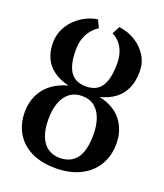

<svg xmlns="http://www.w3.org/2000/svg" viewBox="-150 -918 883 1031"><g transform="rotate(20 291.5 -403.0)"><path d="M289 11Q207 11 149.5 -17.5Q92 -46 61.5 -97.5Q31 -149 31 -217Q31 -270.5 51.2 -313.2Q71.5 -356 110 -385.8Q148.5 -415.5 203.5 -430Q153 -441.5 117.5 -466.8Q82 -492 64 -530Q46 -568 46 -618Q46 -657.5 61 -691.5Q76 -725.5 102.2 -752.2Q128.5 -779 161.5 -796Q194.5 -813 230.5 -818.5L251.5 -774.5Q238 -767 224.5 -754Q211 -741 199.5 -722.2Q188 -703.5 181.2 -679Q174.5 -654.5 174.5 -623.5Q174.5 -538.5 203.2 -498Q232 -457.5 292 -457.5Q332.5 -457.5 358.2 -476Q384 -494.5 396.2 -533Q408.5 -571.5 408.5 -629Q408.5 -668 397.8 -697Q387 -726 369.2 -745.2Q351.5 -764.5 329.5 -774.5L352.5 -818.5Q404 -812 445.8 -786.2Q487.5 -760.5 512.2 -720.8Q537 -681 537 -631Q537 -574 518.2 -533.2Q499.5 -492.5 464.5 -467Q429.5 -441.5 381 -429.5Q466.5 -411 509.2 -356Q552 -301 552 -224.5Q552 -152.5 519.2 -99.5Q486.5 -46.5 427.2 -17.8Q368 11 289 11ZM291.5 -48.5Q330.5 -48.5 359.5 -66.5Q388.5 -84.5 404 -124Q419.5 -163.5 419.5 -227.5Q419.5 -276 406.5 -315.5Q393.5 -355 365.2 -378.8Q337 -402.5 291 -402.5Q250 -402.5 221.2 -380.2Q192.5 -358 178 -318Q163.5 -278 163.5 -223.5Q163.5 -167.5 178.5 -128.2Q193.5 -89 222.5 -68.8Q251.5 -48.5 291.5 -48.5Z"/></g></svg>

Font: Merriweather 20pt SemiBold
Style: Regular
Weight: 600
Version: Version 2.100